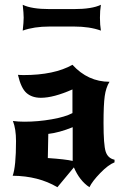

<svg xmlns="http://www.w3.org/2000/svg" viewBox="-20 -755 518 803"><path d="M182 -195 180 -94Q254 -89 284 -82V-223Q227 -200 182 -195ZM438 -413Q423 -389 418 -353Q413 -317 413 -241Q413 -149 422 -121Q431 -93 459 -87V-76Q433 -66 399.5 -31.5Q366 3 354 28Q313 1 289 -55L220 28Q141 -19 33 -20Q47 -58 47 -165Q47 -216 34 -249Q56 -246 82 -246Q139 -246 196 -256Q253 -266 283 -282V-381Q204 -346 151 -346Q114 -346 91 -366Q68 -386 55 -442Q58 -442 63.5 -441.5Q69 -441 78 -441Q207 -441 283 -484Q348 -413 438 -413ZM75 -735Q112 -717 188 -717H289Q365 -717 402 -735Q398 -711 398 -681Q398 -651 402 -627Q355 -644 290 -644H187Q122 -644 75 -627Q79 -663 79 -681Q79 -699 75 -735Z"/></svg>

Font: NewRocker
Style: Regular
Weight: 400
Designer: Pablo Impallari, Brenda Gallo, Rodrigo Fuenzalida
Foundry: Pablo Impallari, Brenda Gallo, Rodrigo Fuenzalida
Version: Version 1.000